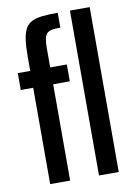

<svg xmlns="http://www.w3.org/2000/svg" viewBox="-84 -798 596 852"><g transform="rotate(-10 213.5 -371.5)"><path d="M72 0V-434H16V-510H72V-573Q72 -620 76.5 -651Q81 -682 91.5 -700.5Q102 -719 121 -728Q140 -737 168.5 -740Q197 -743 237 -743V-676Q214 -676 199.5 -673.5Q185 -671 177 -663Q169 -655 165.5 -639Q162 -623 162 -595V-510H237V-434H162V0ZM292 0V-743H381V0Z"/></g></svg>

Font: Saira ExtraCondensed SemiBold
Style: Regular
Weight: 600
Width: 2
Designer: Hector Gatti with collaboration of the Omnibus-Type team
Foundry: Omnibus-Type
Version: Version 1.101